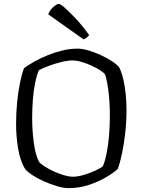

<svg xmlns="http://www.w3.org/2000/svg" viewBox="-20 -971 735 991"><path d="M334 0Q308 0 274.5 -10Q241 -20 208 -34.5Q175 -49 149 -66Q123 -83 111 -97Q85 -137 74 -201Q63 -265 63 -332Q63 -388 68.5 -443.5Q74 -499 83.5 -545Q93 -591 104 -619Q125 -635 156 -652.5Q187 -670 225 -685.5Q263 -701 302.5 -710.5Q342 -720 380 -720Q404 -720 435.5 -711Q467 -702 499.5 -687Q532 -672 558 -655Q584 -638 596 -622Q609 -595 617 -559.5Q625 -524 629 -484Q633 -444 633 -403Q633 -343 626.5 -285.5Q620 -228 610 -180Q600 -132 588 -99Q565 -78 525.5 -55Q486 -32 437 -16Q388 0 334 0ZM356 -59Q382 -59 413.5 -68.5Q445 -78 472 -90.5Q499 -103 511 -113Q522 -139 530.5 -180.5Q539 -222 543 -272.5Q547 -323 547 -376Q547 -439 540.5 -494Q534 -549 523 -586Q517 -595 498 -607.5Q479 -620 454 -631.5Q429 -643 402.5 -651Q376 -659 355 -659Q330 -659 297 -651Q264 -643 233 -631.5Q202 -620 181 -609Q169 -582 161 -541.5Q153 -501 149.5 -455Q146 -409 146 -364Q146 -296 154.5 -234Q163 -172 181 -136Q190 -125 211 -111.5Q232 -98 258.5 -86Q285 -74 310.5 -66.5Q336 -59 356 -59ZM411 -768 229 -897Q233 -910 243 -922Q253 -934 264.5 -942.5Q276 -951 283 -951Q292 -951 315 -930.5Q338 -910 371.5 -874.5Q405 -839 440 -790Q436 -784 427.5 -777Q419 -770 411 -768Z"/></svg>

Font: Texturina Medium 12pt ExtraLight
Style: Regular
Weight: 250
Version: Version 1.002